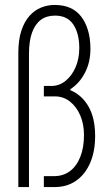

<svg xmlns="http://www.w3.org/2000/svg" viewBox="-20 -755 429 775"><path d="M54 0V-541Q54 -595 66.5 -632Q79 -669 99.5 -691.5Q120 -714 146 -724.5Q172 -735 201 -735Q236 -735 262.5 -723.5Q289 -712 307 -689Q325 -666 335 -633Q345 -600 345 -558Q345 -503 322.5 -460.5Q300 -418 264 -395V-391Q310 -372 337 -325.5Q364 -279 364 -206Q364 -143 343.5 -96.5Q323 -50 286.5 -25Q250 0 202 0H157V-44H198Q235 -44 262 -64Q289 -84 304 -121.5Q319 -159 319 -210Q319 -254 304 -289Q289 -324 262.5 -345Q236 -366 201 -366H157V-408H187Q219 -408 244.5 -428.5Q270 -449 285 -483.5Q300 -518 300 -561Q300 -620 276 -656Q252 -692 202 -692Q168 -692 145 -675Q122 -658 109.5 -624Q97 -590 97 -538V0Z"/></svg>

Font: Archivo ExtraCondensed Thin
Style: Regular
Weight: 250
Width: 2
Designer: Hector Gatti
Foundry: Omnibus-Type
Version: Version 2.001